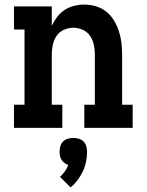

<svg xmlns="http://www.w3.org/2000/svg" viewBox="-20 -558 640 838"><path d="M41 0V-101H87V-429H41V-530H206V-445Q215 -465 229 -483.5Q243 -502 262 -514.5Q281 -527 303.5 -532.5Q326 -538 348 -538Q374 -538 399 -530.5Q424 -523 444 -507Q464 -491 477.5 -468.5Q491 -446 499 -421.5Q507 -397 510 -371.5Q513 -346 513 -320V-101H559V0H348V-101H394V-320Q394 -341 389.5 -362.5Q385 -384 373 -401.5Q361 -419 341 -428Q321 -437 300 -437Q279 -437 259 -428Q239 -419 227 -401.5Q215 -384 210.5 -362.5Q206 -341 206 -320V-101H252V0ZM288 260 242 214Q254 203 263 190Q272 177 278 162Q269 159 261.5 153.5Q254 148 249 140Q244 132 242 122.5Q240 113 240 104Q240 92 243.5 80Q247 68 255.5 59.5Q264 51 276 47.5Q288 44 300 44Q312 44 324 47.5Q336 51 344.5 59.5Q353 68 356.5 80Q360 92 360 104Q360 126 355.5 148Q351 170 341.5 190Q332 210 318.5 228Q305 246 288 260Z"/></svg>

Font: Iosevka Slab Extended
Style: Bold
Weight: 700
Width: 7
Monospace: yes
Designer: Belleve Invis
Foundry: Belleve Invis
Version: Version 11.1.0; ttfautohint (v1.8.3)